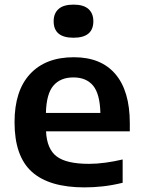

<svg xmlns="http://www.w3.org/2000/svg" viewBox="-20 -802 618 832"><path d="M346 10Q193 10 118 -57.5Q43 -125 43 -272.5Q43 -408.5 110.2 -481.2Q177.5 -554 300 -554Q418 -554 480.2 -480.8Q542.5 -407.5 542.5 -268V-233H179.5Q183 -156.5 225.5 -124.2Q268 -92 365.5 -92Q399 -92 436.2 -97Q473.5 -102 511.5 -111V-10Q466.5 1 426 5.5Q385.5 10 346 10ZM298 -466.5Q242 -466.5 211.5 -431Q181 -395.5 179 -312.5H415Q413 -395 383.5 -430.8Q354 -466.5 298 -466.5ZM298.5 -638.5Q212.5 -638.5 212.5 -710Q212.5 -744 233.8 -763Q255 -782 298.5 -782Q342 -782 363.2 -763Q384.5 -744 384.5 -710Q384.5 -638.5 298.5 -638.5Z"/></svg>

Font: Encode Sans SmExp SmBold
Style: Regular
Weight: 600
Width: 6
Designer: Multiple Designers
Foundry: Impallari Type
Version: Version 3.002; ttfautohint (v1.8.3) -l 8 -r 50 -G 200 -x 14 